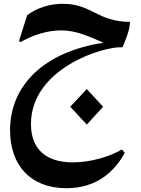

<svg xmlns="http://www.w3.org/2000/svg" viewBox="-20 -505 740 1011"><path d="M364 350C231 350 143 288 143 148C143 -145 526 -263 625 -256C633 -277 666 -346 664 -390C494 -390 462 -485 312 -485C249 -485 180 -468 123 -425L80 -289L88 -283C151 -320 229 -345 301 -345C380 -345 445 -315 525 -280C211 -232 33 -55 33 181C33 365 141 486 329 486C488 486 582 400 637 300L622 282C564 317 461 350 364 350ZM437 151 523 57 437 -36 350 57Z"/></svg>

Font: Kawkab Mono
Style: Bold
Weight: 700
Monospace: yes
Designer: Abdullah Arif
Foundry: Abdullah Arif
Version: Version 1.000;PS 000.500;hotconv 1.0.88;makeotf.lib2.5.64775